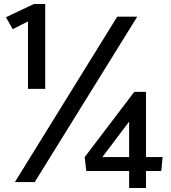

<svg xmlns="http://www.w3.org/2000/svg" viewBox="-20 -784 860 968"><path d="M208 -336V-764H151L10 -697L44 -637L121 -676V-336ZM800 8H716V-321H657L407 8L415 78H631V164H716V78H793ZM631 -171V8H496ZM571 -700 55 134H155L672 -700Z"/></svg>

Font: Catamaran Medium
Style: Regular
Weight: 500
Designer: Pria Ravichandran
Version: Version 2.000